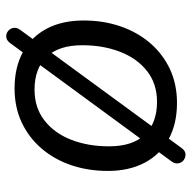

<svg xmlns="http://www.w3.org/2000/svg" viewBox="-20 -540 597 596"><g transform="rotate(-90 278.0 -242.5)"><path d="M255.8 8.9Q190.7 8.9 143.2 -17.2Q95.7 -43.4 70.3 -91.6Q44.9 -139.7 44.9 -205.6Q44.9 -267.4 63 -320.1Q81.1 -372.9 115.1 -412.2Q149.2 -451.6 196 -473.4Q242.9 -495.3 301 -495.3Q366.6 -495.3 413.9 -469.3Q461.1 -443.4 486.5 -395.5Q511.9 -347.6 511.9 -281.2Q511.9 -219.4 493.8 -166.7Q475.7 -114 441.7 -74.4Q407.6 -34.8 360.7 -12.9Q313.9 8.9 255.8 8.9ZM259.2 -53.1Q315.7 -53.1 355 -84.1Q394.3 -115.1 414.7 -167.7Q435.1 -220.3 435.1 -285.1Q435.1 -358.2 399 -395.7Q363 -433.3 297.1 -433.3Q241.1 -433.3 201.6 -402.5Q162 -371.7 141.6 -319.4Q121.3 -267.1 121.3 -201.8Q121.3 -128.7 157.5 -90.9Q193.8 -53.1 259.2 -53.1ZM115.6 23.7Q107.7 34.5 97.5 35.3Q87.2 36 78.8 29.9Q70.5 23.8 68.5 13.2Q66.5 2.7 74.9 -8.6L442.2 -509.6Q450.5 -520.4 460.6 -521.1Q470.6 -521.9 478.7 -515.8Q486.9 -509.6 488.8 -499.1Q490.8 -488.5 482.4 -477.2Z"/></g></svg>

Font: Nunito ExtraLight
Style: Italic
Weight: 200
Italic angle: -9°
Designer: Vernon Adams
Foundry: Vernon Adams
Version: Version 3.602